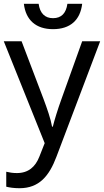

<svg xmlns="http://www.w3.org/2000/svg" viewBox="-20 -754 549 1014"><path d="M260 -600C351 -600 404 -648 414 -734H336C329 -684 304 -658 260 -658C217 -658 191 -684 184 -734H106C116 -648 170 -600 260 -600ZM83 240C187 240 240 175 278 74L509 -536H414L305 -232C285 -177 267 -118 259 -85H255C247 -129 230 -177 210 -231L94 -536H0L216 2L188 73C167 127 130 160 69 160C47 160 30 157 13 153V232C29 236 52 240 83 240Z"/></svg>

Font: Noto Sans Math
Style: Regular
Weight: 400
Designer: Monotype Design Team, Delve Withrington, Jeff Kellem
Foundry: Monotype Imaging Inc., Delve Fonts LLC
Version: Version 3.000